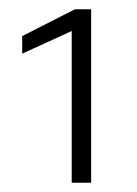

<svg xmlns="http://www.w3.org/2000/svg" viewBox="-20 -815 296 415"><path d="M135 -420V-748L28 -699V-737L142 -795H177V-420Z"/></svg>

Font: Saira Expanded ExtraLight
Style: Regular
Weight: 250
Width: 7
Designer: Hector Gatti with collaboration of the Omnibus-Type team
Foundry: Omnibus-Type
Version: Version 1.101